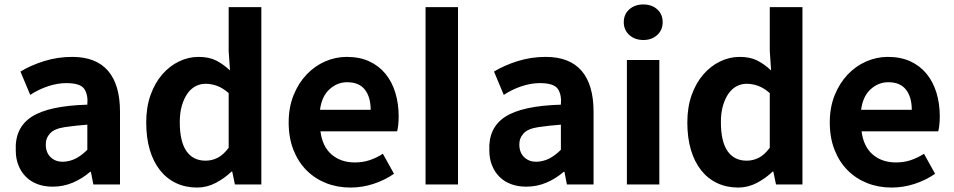

<svg xmlns="http://www.w3.org/2000/svg" viewBox="-20 -830 4291 864"><path d="M217 10Q179 10 148.5 -1.5Q118 -13 96.5 -34.5Q75 -56 63 -86Q51 -116 51 -152Q46 -255 122.5 -304.5Q199 -354 373 -359Q377 -403 359.5 -429.5Q342 -456 278 -456Q239 -456 196.5 -442Q154 -428 116 -403L72 -508Q118 -536 178.5 -555Q239 -574 305 -574Q412 -574 466 -511.5Q520 -449 520 -327V0H400L389 -57H386Q350 -26 307.5 -8Q265 10 217 10ZM262 -102Q294 -103 320.5 -116.5Q347 -130 373 -156V-269Q320 -265 272 -258Q224 -251 204.5 -229Q185 -207 186 -177Q187 -142 208.5 -122Q230 -102 262 -102Z M867 14Q815 14 772.5 -6Q730 -26 700 -64Q670 -102 654 -156Q638 -210 638 -279Q638 -348 657.5 -402.5Q677 -457 710 -495Q743 -533 785.5 -553.5Q828 -574 873 -574Q921 -574 953 -557.5Q985 -541 1015 -513L1009 -601V-798H1156V0H1037L1025 -58H1022Q991 -28 951 -7Q911 14 867 14ZM905 -107Q934 -107 959.5 -120Q985 -133 1009 -165V-411Q983 -434 957 -443.5Q931 -453 905 -453Q881 -453 860 -442Q839 -431 823.5 -409Q808 -387 798.5 -355Q789 -323 789 -281Q789 -193 819 -150Q849 -107 905 -107Z M1557 14Q1498 14 1447.5 -6Q1397 -26 1359.5 -63.5Q1322 -101 1300.5 -155.5Q1279 -210 1279 -279Q1279 -347 1301 -401.5Q1323 -456 1359.5 -494.5Q1396 -533 1443 -553.5Q1490 -574 1540 -574Q1598 -574 1641.5 -554Q1685 -534 1714.5 -498Q1744 -462 1759 -413Q1774 -364 1774 -306Q1774 -286 1772 -267.5Q1770 -249 1767 -239H1422Q1431 -170 1472.5 -134.5Q1514 -99 1577 -99Q1612 -99 1642.5 -109Q1673 -119 1703 -138L1753 -48Q1711 -19 1660.5 -2.5Q1610 14 1557 14ZM1648 -336Q1648 -393 1622 -426.5Q1596 -460 1542 -460Q1498 -460 1463 -428.5Q1428 -397 1420 -336Z M1895 0V-798H2041V0Z M2348 10Q2310 10 2279.5 -1.5Q2249 -13 2227.5 -34.5Q2206 -56 2194 -86Q2182 -116 2182 -152Q2177 -255 2253.5 -304.5Q2330 -354 2504 -359Q2508 -403 2490.5 -429.5Q2473 -456 2409 -456Q2370 -456 2327.5 -442Q2285 -428 2247 -403L2203 -508Q2249 -536 2309.5 -555Q2370 -574 2436 -574Q2543 -574 2597 -511.5Q2651 -449 2651 -327V0H2531L2520 -57H2517Q2481 -26 2438.5 -8Q2396 10 2348 10ZM2393 -102Q2425 -103 2451.5 -116.5Q2478 -130 2504 -156V-269Q2451 -265 2403 -258Q2355 -251 2335.5 -229Q2316 -207 2317 -177Q2318 -142 2339.5 -122Q2361 -102 2393 -102Z M2801 -560H2947V0H2801ZM2875 -650Q2837 -650 2812 -672.5Q2787 -695 2787 -730Q2787 -766 2812 -788Q2837 -810 2875 -810Q2913 -810 2937.5 -788Q2962 -766 2962 -730Q2962 -695 2937.5 -672.5Q2913 -650 2875 -650Z M3302 14Q3250 14 3207.5 -6Q3165 -26 3135 -64Q3105 -102 3089 -156Q3073 -210 3073 -279Q3073 -348 3092.5 -402.5Q3112 -457 3145 -495Q3178 -533 3220.5 -553.5Q3263 -574 3308 -574Q3356 -574 3388 -557.5Q3420 -541 3450 -513L3444 -601V-798H3591V0H3472L3460 -58H3457Q3426 -28 3386 -7Q3346 14 3302 14ZM3340 -107Q3369 -107 3394.5 -120Q3420 -133 3444 -165V-411Q3418 -434 3392 -443.5Q3366 -453 3340 -453Q3316 -453 3295 -442Q3274 -431 3258.5 -409Q3243 -387 3233.5 -355Q3224 -323 3224 -281Q3224 -193 3254 -150Q3284 -107 3340 -107Z M3992 14Q3933 14 3882.5 -6Q3832 -26 3794.5 -63.5Q3757 -101 3735.5 -155.5Q3714 -210 3714 -279Q3714 -347 3736 -401.5Q3758 -456 3794.5 -494.5Q3831 -533 3878 -553.5Q3925 -574 3975 -574Q4033 -574 4076.5 -554Q4120 -534 4149.5 -498Q4179 -462 4194 -413Q4209 -364 4209 -306Q4209 -286 4207 -267.5Q4205 -249 4202 -239H3857Q3866 -170 3907.5 -134.5Q3949 -99 4012 -99Q4047 -99 4077.5 -109Q4108 -119 4138 -138L4188 -48Q4146 -19 4095.5 -2.5Q4045 14 3992 14ZM4083 -336Q4083 -393 4057 -426.5Q4031 -460 3977 -460Q3933 -460 3898 -428.5Q3863 -397 3855 -336Z"/></svg>

Font: SpoqaHanSans-Bold
Style: Regular
Weight: 700
Designer: [Spoqa Han Sans] Dong-huui Kim \uAE40 \uB3D9 \uD718   [Noto Sans] Ryoko NISHIZUKA \u897F \u585A \u6DBC \u5B50  (kana & i
Foundry: Spoqa (http://www.spoqa-han-sans.com)
Version: Version 2.000